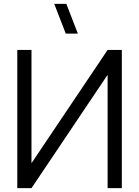

<svg xmlns="http://www.w3.org/2000/svg" viewBox="-20 -980 724 1000"><path d="M322.5 -805 262.5 -960H325.5L385.5 -805ZM70 0V-720H144V-130L540.5 -720H614.5V0H540.5V-590.5L144 0Z"/></svg>

Font: Cns Manrope
Style: Regular
Weight: 400
Designer: Mikhail Sharanda
Foundry: Mikhail Sharanda
Version: Version 4.504